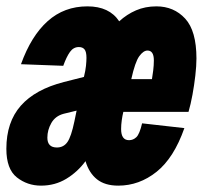

<svg xmlns="http://www.w3.org/2000/svg" viewBox="-25 -572 645 604"><path d="M104 12Q61 12 28 -14Q-5 -40 -5 -104Q-5 -188 40.5 -239.5Q86 -291 176 -314L239 -330Q244 -350 245.5 -365Q247 -380 247 -390Q247 -409 241 -416.5Q235 -424 223 -424Q206 -424 195 -408.5Q184 -393 174 -365L41 -370Q73 -459 125 -505.5Q177 -552 250 -552Q319 -552 350 -505Q374 -527 403 -539.5Q432 -552 467 -552Q522 -552 557.5 -513.5Q593 -475 593 -388Q593 -365 589.5 -334.5Q586 -304 580.5 -274Q575 -244 568 -220H363Q360 -208 358 -193.5Q356 -179 356 -166Q356 -131 381 -131Q394 -131 404 -140.5Q414 -150 422 -184L555 -169Q522 -75 467.5 -31.5Q413 12 347 12Q305 12 280 -8Q255 -28 244 -65Q219 -31 183.5 -9.5Q148 12 104 12ZM388 -323H453Q455 -334 457 -350.5Q459 -367 459 -382Q459 -413 439 -413Q426 -413 413 -395Q400 -377 388 -323ZM154 -108Q175 -108 187 -125Q199 -142 209 -190L216 -224L175 -214Q149 -207 136.5 -185Q124 -163 124 -139Q124 -108 154 -108Z"/></svg>

Font: Geist Mono Black
Style: Italic
Weight: 900
Italic angle: -12°
Monospace: yes
Designer: Basement.studio, Andrés Briganti, Mateo Zaragoza
Foundry: Basement.studio, Vercel, Andrés Briganti, Guido Ferreyra, Mateo Zaragoza
Version: Version 1.500; ttfautohint (v1.8.4.7-5d5b)